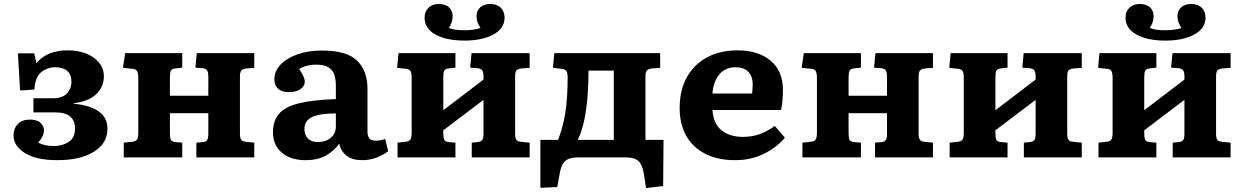

<svg xmlns="http://www.w3.org/2000/svg" viewBox="-20 -791 6246 965"><path d="M269 14Q163 14 105.5 -21.5Q48 -57 48 -111Q48 -145 69.5 -167.5Q91 -190 130 -190Q167 -190 184 -173Q201 -156 201 -136Q201 -120 192.5 -103.5Q184 -87 172 -75Q202 -57 250 -57Q293 -57 325 -77.5Q357 -98 357 -145Q357 -226 258 -226H148V-297H246Q293 -297 316 -321Q339 -345 339 -381Q339 -417 317.5 -435Q296 -453 258 -453Q217 -453 186.5 -427.5Q156 -402 153 -341L81 -336L70 -523H152L163 -473Q215 -538 322 -538Q372 -538 412.5 -522Q453 -506 477.5 -476.5Q502 -447 502 -407Q502 -355 464 -318Q426 -281 349 -272V-270Q395 -266 434 -252.5Q473 -239 496.5 -212.5Q520 -186 520 -144Q520 -70 451.5 -28Q383 14 269 14Z M602 0V-74L648 -79Q664 -81 669.5 -91Q675 -101 675 -127V-397Q675 -423 669 -433.5Q663 -444 648 -445L598 -450L609 -524H896V-451L860 -447Q843 -445 838.5 -435Q834 -425 834 -403V-310H1027V-406Q1027 -428 1021 -437Q1015 -446 999 -448L962 -451L969 -524H1258V-450L1218 -447Q1198 -444 1192 -435.5Q1186 -427 1186 -406V-119Q1186 -98 1192 -89Q1198 -80 1218 -78L1258 -74V0H967V-74L999 -77Q1015 -78 1021 -87Q1027 -96 1027 -119V-222H834V-122Q834 -99 838.5 -89Q843 -79 860 -77L896 -74V0Z M1516 14Q1440 14 1396 -24Q1352 -62 1352 -125Q1352 -186 1384 -221Q1416 -256 1485.5 -272.5Q1555 -289 1668 -293V-361Q1668 -391 1660.5 -414.5Q1653 -438 1632 -452Q1611 -466 1570 -466Q1544 -466 1521 -460Q1498 -454 1484 -444Q1499 -421 1505.5 -406Q1512 -391 1512 -382Q1512 -359 1490.5 -343.5Q1469 -328 1433 -328Q1396 -328 1377.5 -345Q1359 -362 1359 -393Q1359 -433 1389.5 -465.5Q1420 -498 1474 -517.5Q1528 -537 1597 -537Q1723 -537 1775 -486Q1827 -435 1827 -345V-129Q1827 -108 1836 -96Q1845 -84 1869 -84Q1882 -84 1893 -86Q1904 -88 1916 -93L1931 -31Q1910 -14 1875 0Q1840 14 1801 14Q1750 14 1721.5 -8.5Q1693 -31 1685 -69Q1661 -34 1619.5 -10Q1578 14 1516 14ZM1578 -77Q1617 -77 1642.5 -98.5Q1668 -120 1668 -155V-221Q1586 -221 1548 -202.5Q1510 -184 1510 -143Q1510 -113 1527.5 -95Q1545 -77 1578 -77Z M1978 0V-74L2022 -79Q2038 -81 2043.5 -91Q2049 -101 2049 -127V-397Q2049 -423 2043.5 -433Q2038 -443 2022 -445L1976 -450L1983 -524H2269V-451L2234 -447Q2217 -445 2212.5 -435Q2208 -425 2208 -403V-237L2410 -391V-406Q2410 -428 2404 -437Q2398 -446 2381 -448L2343 -451L2350 -524H2642V-450L2601 -447Q2580 -444 2574.5 -435.5Q2569 -427 2569 -406V-119Q2569 -98 2574.5 -89Q2580 -80 2601 -78L2642 -74V0H2351V-74L2381 -77Q2398 -79 2404 -87.5Q2410 -96 2410 -119V-289L2208 -136V-122Q2208 -99 2212.5 -89Q2217 -79 2234 -77L2269 -74V0ZM2315 -587Q2223 -587 2168.5 -617.5Q2114 -648 2114 -702Q2114 -734 2134 -752.5Q2154 -771 2184 -771Q2219 -771 2237 -754Q2255 -737 2255 -710Q2255 -678 2236 -651Q2261 -639 2314 -639Q2336 -639 2359 -642Q2382 -645 2395 -651Q2375 -678 2375 -710Q2375 -737 2393.5 -754Q2412 -771 2443 -771Q2478 -771 2497 -752Q2516 -733 2516 -702Q2516 -648 2459.5 -617.5Q2403 -587 2315 -587Z M3227 154 3215 77Q3208 36 3188.5 18Q3169 0 3124 0H2886Q2841 0 2821 18Q2801 36 2794 77L2781 149L2696 153V-88H2785Q2811 -156 2822 -228.5Q2833 -301 2833 -403Q2833 -426 2826 -434.5Q2819 -443 2804 -445L2759 -450L2766 -524H3298V-450L3256 -447Q3236 -444 3230 -435.5Q3224 -427 3224 -406V-88H3315L3313 144ZM2884 -88H3065V-436H2938Q2938 -367 2933 -306Q2928 -245 2918 -194Q2911 -161 2902.5 -135Q2894 -109 2884 -88Z M3675 14Q3586 14 3523.5 -18.5Q3461 -51 3428.5 -109.5Q3396 -168 3396 -247Q3396 -340 3433 -404.5Q3470 -469 3535 -503.5Q3600 -538 3686 -538Q3791 -538 3853 -486Q3915 -434 3915 -340Q3915 -314 3913 -288.5Q3911 -263 3906 -238H3561Q3565 -170 3606 -136.5Q3647 -103 3714 -103Q3761 -103 3800 -117.5Q3839 -132 3874 -158L3925 -99Q3883 -49 3818.5 -17.5Q3754 14 3675 14ZM3561 -321H3760Q3763 -344 3763 -367Q3763 -407 3741 -430Q3719 -453 3677 -453Q3625 -453 3595 -416.5Q3565 -380 3561 -321Z M4013 0V-74L4059 -79Q4075 -81 4080.5 -91Q4086 -101 4086 -127V-397Q4086 -423 4080 -433.5Q4074 -444 4059 -445L4009 -450L4020 -524H4307V-451L4271 -447Q4254 -445 4249.5 -435Q4245 -425 4245 -403V-310H4438V-406Q4438 -428 4432 -437Q4426 -446 4410 -448L4373 -451L4380 -524H4669V-450L4629 -447Q4609 -444 4603 -435.5Q4597 -427 4597 -406V-119Q4597 -98 4603 -89Q4609 -80 4629 -78L4669 -74V0H4378V-74L4410 -77Q4426 -78 4432 -87Q4438 -96 4438 -119V-222H4245V-122Q4245 -99 4249.5 -89Q4254 -79 4271 -77L4307 -74V0Z M4753 0V-74L4797 -79Q4813 -81 4818.5 -91Q4824 -101 4824 -127V-397Q4824 -423 4818.5 -433Q4813 -443 4797 -445L4751 -450L4758 -524H5044V-451L5009 -447Q4992 -445 4987.5 -435Q4983 -425 4983 -403V-237L5185 -391V-406Q5185 -428 5179 -437Q5173 -446 5156 -448L5118 -451L5125 -524H5417V-450L5376 -447Q5355 -444 5349.5 -435.5Q5344 -427 5344 -406V-119Q5344 -98 5349.5 -89Q5355 -80 5376 -78L5417 -74V0H5126V-74L5156 -77Q5173 -79 5179 -87.5Q5185 -96 5185 -119V-289L4983 -136V-122Q4983 -99 4987.5 -89Q4992 -79 5009 -77L5044 -74V0Z M5501 0V-74L5545 -79Q5561 -81 5566.5 -91Q5572 -101 5572 -127V-397Q5572 -423 5566.5 -433Q5561 -443 5545 -445L5499 -450L5506 -524H5792V-451L5757 -447Q5740 -445 5735.5 -435Q5731 -425 5731 -403V-237L5933 -391V-406Q5933 -428 5927 -437Q5921 -446 5904 -448L5866 -451L5873 -524H6165V-450L6124 -447Q6103 -444 6097.5 -435.5Q6092 -427 6092 -406V-119Q6092 -98 6097.5 -89Q6103 -80 6124 -78L6165 -74V0H5874V-74L5904 -77Q5921 -79 5927 -87.5Q5933 -96 5933 -119V-289L5731 -136V-122Q5731 -99 5735.5 -89Q5740 -79 5757 -77L5792 -74V0ZM5838 -587Q5746 -587 5691.5 -617.5Q5637 -648 5637 -702Q5637 -734 5657 -752.5Q5677 -771 5707 -771Q5742 -771 5760 -754Q5778 -737 5778 -710Q5778 -678 5759 -651Q5784 -639 5837 -639Q5859 -639 5882 -642Q5905 -645 5918 -651Q5898 -678 5898 -710Q5898 -737 5916.5 -754Q5935 -771 5966 -771Q6001 -771 6020 -752Q6039 -733 6039 -702Q6039 -648 5982.5 -617.5Q5926 -587 5838 -587Z"/></svg>

Font: Literata 7pt
Style: Bold
Weight: 700
Designer: Latin by Veronika Burian and Jose Scaglione. Greek by Irene Vlachou. Cyrillic by Vera Evstafieva.
Foundry: TypeTogether
Version: Version 3.002